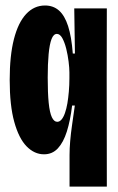

<svg xmlns="http://www.w3.org/2000/svg" viewBox="-20 -559 436 709"><path d="M236.8 130V13Q236.8 -10.3 239.2 -38.2Q241.5 -66 246.3 -98.8Q251.2 -131.7 256.3 -169.2H246.3Q239.5 -113.5 226.8 -73.2Q214 -33 193.6 -11.1Q173.2 10.8 142.5 10.8Q107 10.8 78.2 -18.6Q49.5 -48 32.7 -108.8Q15.8 -169.5 15.8 -264Q15.8 -353.3 31.4 -414.4Q47 -475.5 76.4 -507.1Q105.8 -538.7 146.3 -538.7Q176.7 -538.7 197.8 -520.2Q218.8 -501.7 231.4 -462.8Q244 -424 248.8 -361.2H256.7L254.2 -528H374.5L374 -276L374.5 130ZM191.3 -109.2Q200.2 -109.2 207.3 -117.7Q214.5 -126.2 219.9 -141.7Q225.3 -157.2 228.8 -177.2Q232.2 -197.2 234.2 -221Q236.3 -244.8 236.3 -269.8V-291.8Q236.3 -307.5 233.3 -331.7Q230.3 -355.8 224.6 -379Q218.8 -402.2 210.2 -418Q201.5 -433.8 190 -433.8Q177.7 -433.8 170.3 -414.7Q163 -395.5 159.6 -359.5Q156.2 -323.5 156.2 -272.7Q156.2 -215.8 159.8 -179.4Q163.5 -143 171.5 -126.1Q179.5 -109.2 191.3 -109.2Z"/></svg>

Font: Bricolage Grotesque 96pt ExtraBold Condensed
Style: Regular
Weight: 800
Width: 3
Version: Version 1.001;gftools[0.9.33.dev8+g029e19f]